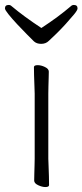

<svg xmlns="http://www.w3.org/2000/svg" viewBox="-36 -746 333 775"><path d="M131 -633Q96 -656 66 -678Q36 -700 11 -721Q6 -726 -1 -726Q-16 -726 -16 -712Q-16 -706 -1.5 -688Q13 -670 33.5 -648Q54 -626 73 -607Q92 -588 101 -579Q112 -569 130 -569Q149 -569 161 -581Q172 -591 191 -609.5Q210 -628 229.5 -649.5Q249 -671 263 -688Q277 -705 277 -712Q277 -726 262 -726Q255 -726 250 -721Q200 -678 131 -633ZM104 -368V-105Q104 -98 103.5 -80Q103 -62 102.5 -43.5Q102 -25 102 -17Q102 -6 118 1.5Q134 9 147 9Q162 9 162 1Q162 -11 161.5 -34Q161 -57 160 -78Q159 -99 159 -105V-368Q159 -380 159.5 -398Q160 -416 160.5 -432.5Q161 -449 161 -457Q161 -468 145.5 -475.5Q130 -483 116 -483Q101 -483 101 -475Q101 -464 101.5 -442Q102 -420 103 -399Q104 -378 104 -368Z"/></svg>

Font: Klee One
Style: Regular
Weight: 400
Designer: Fontworks Inc.
Foundry: Fontworks Inc.
Version: Version 1.100